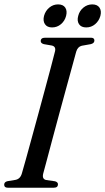

<svg xmlns="http://www.w3.org/2000/svg" viewBox="-22 -876 491 896"><path d="M179.5 -65.5Q173.5 -40.5 193 -36L235 -30Q248.5 -26 248.5 -16Q248.5 0 229 0H14.5Q-2.5 0 -2.5 -14Q-2.5 -27 13 -30.5L49.5 -36.5Q72.5 -40.5 80 -66.5Q87 -90 99 -133.5Q111 -177 126.2 -232.5Q141.5 -288 157.8 -348Q174 -408 189.2 -464.2Q204.5 -520.5 216.5 -566Q228.5 -611.5 235 -637.5Q239.5 -659 220 -663.5L182.5 -670Q168 -674 168 -684.5Q168.5 -700 188.5 -700H402.5Q418.5 -700 418.5 -687Q418.5 -674 401.5 -670L359.5 -662.5Q340.5 -658 333.5 -634.5Q326.5 -608.5 314 -563Q301.5 -517.5 286 -460.8Q270.5 -404 254.2 -344.2Q238 -284.5 223.2 -229Q208.5 -173.5 197 -130.5Q185.5 -87.5 179.5 -65.5ZM221 -748Q198 -748 187.8 -763.2Q177.5 -778.5 183.5 -802Q190 -825.5 208 -840.5Q226 -855.5 249 -855.5Q272.5 -855.5 282.5 -840.5Q292.5 -825.5 286.5 -802Q280.5 -778.5 262.5 -763.2Q244.5 -748 221 -748ZM380.5 -748Q357 -748 346.8 -763.2Q336.5 -778.5 343 -802Q349 -825.5 367.2 -840.5Q385.5 -855.5 408.5 -855.5Q432 -855.5 442.2 -840.5Q452.5 -825.5 446.5 -802Q440 -778.5 422 -763.2Q404 -748 380.5 -748Z"/></svg>

Font: Fraunces 144pt Soft
Style: Italic
Weight: 400
Italic angle: -16°
Version: Version 1.000;[b76b70a41]